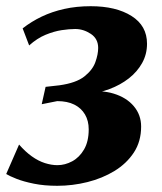

<svg xmlns="http://www.w3.org/2000/svg" viewBox="-30 -586 522 619"><path d="M154.5 13Q112.5 13 79.2 6.2Q46 -0.5 23.2 -9.5Q0.5 -18.5 -10 -25L31.5 -120Q51.5 -97 72.5 -82Q93.5 -67 114.8 -60.2Q136 -53.5 155 -53.5Q179.5 -53.5 202.8 -66Q226 -78.5 241 -104.2Q256 -130 256 -169Q256 -196.5 244 -217Q232 -237.5 209.5 -248.8Q187 -260 154.5 -260L104.5 -250L117 -306L161.5 -311Q215.5 -318.5 242 -339.5Q268.5 -360.5 277.5 -385.8Q286.5 -411 286.5 -431.5Q286.5 -461 262.8 -476.8Q239 -492.5 212.5 -492.5Q193.5 -492.5 168.8 -488.8Q144 -485 116.8 -473.8Q89.5 -462.5 64 -439.5L43 -494.5Q71 -516.5 104.5 -532.5Q138 -548.5 177.2 -557.2Q216.5 -566 262.5 -566Q344 -566 394 -534.5Q444 -503 444 -445Q444 -411 428.2 -382.8Q412.5 -354.5 385.2 -333.2Q358 -312 323.2 -299Q288.5 -286 251 -282L241 -288.5Q295 -297 336.5 -284.2Q378 -271.5 401.5 -243.5Q425 -215.5 425 -178Q425 -130 401.5 -94.2Q378 -58.5 339 -34.8Q300 -11 252 1Q204 13 154.5 13Z"/></svg>

Font: Merriweather 20pt ExtraBold
Style: Italic
Weight: 800
Italic angle: -7.8°
Version: Version 2.101